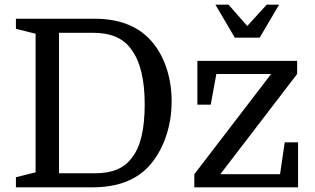

<svg xmlns="http://www.w3.org/2000/svg" viewBox="-20 -800 1344 820"><path d="M232 -60H387Q441 -60 479.5 -76Q518 -92 543 -126Q571 -161 584.5 -218Q598 -275 598 -354Q598 -510 543 -586Q517 -624 476 -642Q435 -660 377 -660H232ZM48 -720H384Q533 -720 616 -636Q663 -588 688 -518Q713 -448 713 -368Q713 -284 686.5 -210.5Q660 -137 613 -87Q530 0 375 0H48V-43L132 -64V-656L48 -677ZM1176 -56 1196 -192H1253V0H810V-56L1138 -484H904L880 -353H823V-540H1249V-484L921 -56ZM1089 -639 1172 -780H1119L1036 -689L956 -780H900L983 -639Z"/></svg>

Font: Domine
Style: Regular
Weight: 400
Designer: Pablo Impallari, Rodrigo Fuenzalida, Brenda Gallo
Foundry: Pablo Impallari, Rodrigo Fuenzalida, Brenda Gallo
Version: Version 2.000